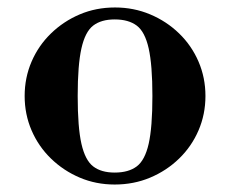

<svg xmlns="http://www.w3.org/2000/svg" viewBox="-20 -482 616 514"><path d="M287 12Q237 12 193.5 -6.5Q150 -25 116.5 -57.5Q83 -90 64.5 -133Q46 -176 46 -225Q46 -274 64.5 -317Q83 -360 116.5 -392.5Q150 -425 193.5 -443.5Q237 -462 288 -462Q338 -462 382 -443.5Q426 -425 459.5 -392.5Q493 -360 511.5 -317Q530 -274 530 -225Q530 -176 511.5 -133Q493 -90 459.5 -57.5Q426 -25 382 -6.5Q338 12 287 12ZM287 -20Q324 -20 346 -36.5Q368 -53 378 -97Q388 -141 388 -225Q388 -308 378 -352.5Q368 -397 346 -413.5Q324 -430 287 -430Q251 -430 229.5 -413.5Q208 -397 198 -352.5Q188 -308 188 -225Q188 -141 198 -97Q208 -53 229.5 -36.5Q251 -20 287 -20Z"/></svg>

Font: Libre Bodoni Medium
Style: Regular
Weight: 500
Designer: Pablo Impallari, Rodrigo Fuenzalida
Foundry: Impallari Type
Version: Version 2.005;gftools[0.9.23]